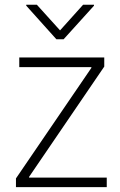

<svg xmlns="http://www.w3.org/2000/svg" viewBox="-20 -773 497 793"><path d="M45.9 0V-36.1L357.4 -492.7V-495.6H59.6V-535.6H410.6V-498L100.1 -42.5V-39.6H420.9V0ZM132.3 -753.4 228 -647.5 323.2 -753.4H368.2V-749.5L242.7 -610.8H212.9L88.4 -749.5V-753.4Z"/></svg>

Font: Inter Display Extra Light
Style: Regular
Weight: 200
Designer: Rasmus Andersson
Foundry: rsms
Version: Version 4.000;git-4fc901f